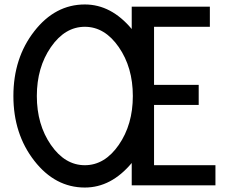

<svg xmlns="http://www.w3.org/2000/svg" viewBox="-20 -830 1015 860"><path d="M208 -619Q145 -528 145 -400Q145 -272 208 -181Q271 -90 360 -90Q449 -90 512 -181Q575 -272 575 -400Q575 -528 512 -619Q449 -710 360 -710Q271 -710 208 -619ZM360 10Q227 10 133.5 -110Q40 -230 40 -400Q40 -570 133.5 -690Q227 -810 360 -810Q478 -810 570 -700V-800H920V-710H670V-450H870V-360H670V-90H945V0H570V-100Q478 10 360 10Z"/></svg>

Font: Laverick
Style: Regular
Weight: 400
Designer: Daniel Pimley
Foundry: Daniel Pimley
Version: Version 1.000;PS 001.001;hotconv 1.0.56